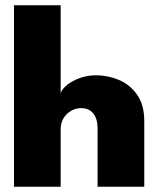

<svg xmlns="http://www.w3.org/2000/svg" viewBox="-20 -708 608 728"><path d="M344.5 -422.5Q389 -422.5 430.8 -405Q472.5 -387.5 499.8 -349Q527 -310.5 527 -248.5V0H350V-220Q350 -257.5 333.8 -277.8Q317.5 -298 287.5 -298Q268 -298 250 -288Q232 -278 221 -260Q210 -242 210 -218V0H33V-688H210V-355Q216 -371.5 235.2 -386.8Q254.5 -402 283 -412.2Q311.5 -422.5 344.5 -422.5Z"/></svg>

Font: League Spartan Thin ExtraBold
Style: Regular
Weight: 800
Version: Version 2.002